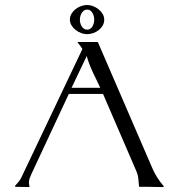

<svg xmlns="http://www.w3.org/2000/svg" viewBox="-20 -758 725 778"><path d="M42 -1 41 -2V-4.9Q47.9 -12.7 54.9 -20.8Q62 -28.8 66.4 -38.6L314 -559.6Q310.1 -566.4 304.9 -573Q299.8 -579.6 294.4 -585.9V-586.4L295.9 -587.9H375L377 -586.4L597.2 -76.7Q606 -56.2 617.4 -38.3Q628.9 -20.5 643.1 -3.9L643.6 -1Q643.1 -1 642.1 -0.5Q641.1 0 640.6 0Q616.2 0 592 -0.7Q567.9 -1.5 543.5 -1Q542.5 -17.6 540.5 -34.2Q538.6 -50.8 531.7 -66.4L397.5 -377.4H258.8L107.9 -54.2Q104 -45.9 100.6 -36.9Q97.2 -27.8 97.2 -18.1Q97.2 -11.2 99.6 -2.9L98.1 0ZM263.2 -678.7Q263.2 -691.4 269.8 -702.4Q276.4 -713.4 286.4 -721.2Q296.4 -729 308.8 -733.4Q321.3 -737.8 333 -737.8Q344.7 -737.8 356.9 -733.2Q369.1 -728.5 379.2 -720.5Q389.2 -712.4 395.8 -701.7Q402.3 -690.9 402.3 -678.2Q402.3 -665 396 -654.3Q389.6 -643.6 379.6 -635.7Q369.6 -627.9 357.4 -623.8Q345.2 -619.6 333 -619.6Q321.3 -619.6 309.1 -624Q296.9 -628.4 286.6 -636.5Q276.4 -644.5 269.8 -655.3Q263.2 -666 263.2 -678.7ZM386.2 -402.3Q378.9 -418.5 371.1 -434.1Q363.3 -449.7 356 -465.6Q348.6 -481.4 342.3 -497.8Q335.9 -514.2 331.5 -531.2L270 -402.3ZM303.7 -678.2Q303.7 -671.9 305.4 -664.8Q307.1 -657.7 310.8 -651.6Q314.5 -645.5 320.1 -641.6Q325.7 -637.7 333 -637.7Q340.3 -637.7 345.9 -641.6Q351.6 -645.5 355 -651.6Q358.4 -657.7 360.1 -664.8Q361.8 -671.9 361.8 -678.2Q361.8 -684.6 360.1 -691.9Q358.4 -699.2 355 -705.3Q351.6 -711.4 346.2 -715.3Q340.8 -719.2 333 -719.2Q325.7 -719.2 320.1 -715.1Q314.5 -710.9 310.8 -704.8Q307.1 -698.7 305.4 -691.7Q303.7 -684.6 303.7 -678.2Z"/></svg>

Font: CAT Linz
Style: Regular
Weight: 400
Designer: Peter Wiegel
Foundry: Peter Wiegel
Version: Version 1.08